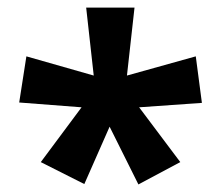

<svg xmlns="http://www.w3.org/2000/svg" viewBox="-20 -780 585 508"><path d="M335.9 -759.8 315.9 -580.1 498 -630.9 514.2 -507.8 348.1 -496.1 457 -351.1 346.2 -292 270 -444.8 203.1 -293 87.9 -351.1 195.8 -496.1 30.8 -508.8 49.8 -630.9 228 -580.1 208 -759.8Z"/></svg>

Font: Wonky
Style: Regular
Weight: 400
Designer: Monotype Design Team
Foundry: Monotype Imaging Inc.
Version: Version 3.000